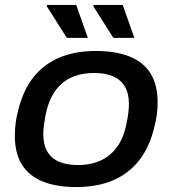

<svg xmlns="http://www.w3.org/2000/svg" viewBox="-20 -744 697 776"><path d="M289 12Q208 12 152.5 -10.5Q97 -33 68.5 -79Q40 -125 40 -195Q40 -222 43.5 -248.5Q47 -275 54 -300Q74 -381 116.5 -433.5Q159 -486 222 -512Q285 -538 367 -538Q448 -538 504 -515.5Q560 -493 588.5 -447Q617 -401 617 -331Q617 -305 614 -281Q611 -257 604 -232Q585 -150 542.5 -96Q500 -42 436.5 -15Q373 12 289 12ZM295 -77Q349 -77 389.5 -96.5Q430 -116 456.5 -155Q483 -194 493 -254Q497 -273 498.5 -286Q500 -299 500.5 -308Q501 -317 501 -325Q501 -367 484.5 -394.5Q468 -422 437 -435.5Q406 -449 361 -449Q307 -449 266.5 -430Q226 -411 200 -372Q174 -333 163 -273Q160 -254 158 -241Q156 -228 155.5 -219Q155 -210 155 -202Q155 -160 171 -132Q187 -104 218.5 -90.5Q250 -77 295 -77ZM438 -591 357 -719 359 -724H476L523 -591ZM250 -591 169 -719 171 -724H288L335 -591Z"/></svg>

Font: Archivo SemiExpanded Medium
Style: Italic
Weight: 500
Width: 6
Italic angle: -10°
Designer: Hector Gatti
Foundry: Omnibus-Type
Version: Version 2.001